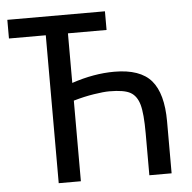

<svg xmlns="http://www.w3.org/2000/svg" viewBox="-50 -726 774 776"><g transform="rotate(-5 337.0 -338.0)"><path d="M403.8 -600.1H247.1V-398.9Q336.9 -429.2 419.9 -429.2Q524.9 -429.2 570.1 -376.5Q615.2 -323.7 615.2 -210.9V0H524.9V-169.9Q524.9 -251 514.6 -286.9Q504.4 -322.8 479 -337.4Q453.6 -352.1 393.1 -352.1Q370.1 -352.1 330.6 -345.9Q291 -339.8 247.1 -327.1V0H157.2V-600.1H7.8V-675.8H403.8Z"/></g></svg>

Font: ClearSansRegular
Style: Regular
Weight: 400
Foundry: Intel Corporation
Version: Version 1.00